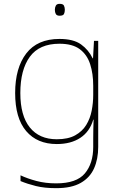

<svg xmlns="http://www.w3.org/2000/svg" viewBox="-20 -741 623 1001"><path d="M290 -538Q363 -538 402.5 -509.5Q442 -481 463 -437H465L470 -528H492V25Q492 88 470.5 136.5Q449 185 401 212.5Q353 240 273 240Q212 240 167.5 229Q123 218 87 203V173Q123 190 170 202.5Q217 215 273 215Q379 215 422.5 163Q466 111 466 25V-17Q466 -46 466.5 -67Q467 -88 468 -117H466Q448 -55 399 -22.5Q350 10 276 10Q174 10 116.5 -57.5Q59 -125 59 -256Q59 -387 117 -462.5Q175 -538 290 -538ZM290 -513Q185 -513 135.5 -445Q86 -377 86 -256Q86 -138 135.5 -76.5Q185 -15 276 -15Q335 -15 372 -35.5Q409 -56 429.5 -89.5Q450 -123 458 -164Q466 -205 466 -246V-294Q466 -357 450 -406.5Q434 -456 396 -484.5Q358 -513 290 -513ZM291 -721Q309 -721 313.5 -711.5Q318 -702 318 -690Q318 -677 313.5 -668Q309 -659 291 -659Q276 -659 271 -668Q266 -677 266 -690Q266 -702 271 -711.5Q276 -721 291 -721Z"/></svg>

Font: Noto Sans Devanagari Thin
Style: Regular
Weight: 100
Designer: Jelle Bosma - Monotype Design Team
Foundry: Monotype Imaging Inc.
Version: Version 2.004; ttfautohint (v1.8.4.7-5d5b)